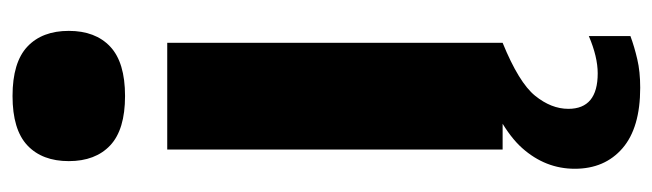

<svg xmlns="http://www.w3.org/2000/svg" viewBox="-396 -446 1066 314"><g transform="rotate(-90 137.0 -289.0)"><path d="M49.5 0V-548.5H224V0ZM137 -617.5Q82 -617.5 56.2 -641.8Q30.5 -666 30.5 -709.5Q30.5 -753 56.2 -777.2Q82 -801.5 137 -801.5Q192 -801.5 217.8 -777.2Q243.5 -753 243.5 -709.5Q243.5 -666 217.8 -641.8Q192 -617.5 137 -617.5ZM150.5 225Q85 225 51.5 196Q18 167 18 118Q18 70 51.8 32Q85.5 -6 175.5 -39L224 0Q159 26.5 137.5 53Q116 79.5 116 107.5Q116 155.5 174 155.5Q201 155.5 235 141V209Q217.5 215.5 197.2 220.2Q177 225 150.5 225Z"/></g></svg>

Font: Encode Sans Semi Condensed ExtraBold
Style: Regular
Weight: 800
Width: 4
Designer: Multiple Designers
Foundry: Impallari Type
Version: Version 3.000; ttfautohint (v1.8.3) -l 8 -r 50 -G 200 -x 14 